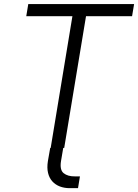

<svg xmlns="http://www.w3.org/2000/svg" viewBox="-20 -748 698 971"><path d="M299.8 0 288.6 66.4Q281.2 111.3 302 127.9Q322.8 144.5 358.4 144H384.3L374.5 203.6H333Q305.7 203.6 283 195.1Q260.3 186.5 244.6 169.2Q229 151.9 222.9 126.2Q216.8 100.6 222.2 66.9L233.9 0ZM112.8 -666 123 -727.5H658.2L647.9 -666H415L304.7 0H236.3L346.2 -666Z"/></svg>

Font: Inter 18pt Light
Style: Italic
Weight: 300
Italic angle: -9.3988°
Designer: Rasmus Andersson
Foundry: rsms
Version: Version 4.001;git-66647c0bb